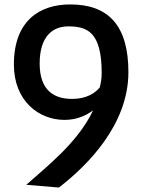

<svg xmlns="http://www.w3.org/2000/svg" viewBox="-20 -638 647 871"><path d="M402.3 -137.4C333.1 9.8 185.9 122.3 99.3 200.3L247.3 212.7C376.5 113.3 562.5 -72.5 562.5 -310.6C562.5 -522.7 471.6 -617.9 298.4 -617.9C159.9 -617.9 43 -544.3 43 -345.2C43 -180.7 155.6 -94.1 272.4 -94.1C324.4 -94.1 367.7 -111.4 402.3 -137.4ZM432.6 -241.3C411 -215.3 372 -189.3 307.1 -189.3C229.2 -189.3 159.9 -224 159.9 -349.5C159.9 -475.1 220.5 -518.3 289.8 -518.3C376.3 -518.3 441.3 -492.4 441.3 -306.2C441.3 -280.2 436.9 -258.6 432.6 -241.3Z"/></svg>

Font: PleaseOptimize
Style: Demi-Bold
Weight: 600
Version: Version 001.000